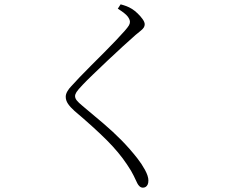

<svg xmlns="http://www.w3.org/2000/svg" viewBox="-20 -808 1040 885"><path d="M523 -768 536 -788Q551 -784 563 -779.5Q575 -775 588 -767Q601 -759 614.5 -746Q628 -733 637.5 -719.5Q647 -706 647 -696Q647 -688 643 -681.5Q639 -675 630 -667.5Q621 -660 605 -647Q581 -626 546 -594Q511 -562 474 -527Q437 -492 406.5 -462.5Q376 -433 361 -417Q339 -394 332.5 -383.5Q326 -373 326 -365Q326 -355 334 -345Q342 -335 359 -321Q412 -277 456.5 -239Q501 -201 539.5 -162Q578 -123 614 -77Q633 -53 648.5 -24.5Q664 4 664 24Q664 36 660.5 43Q657 50 651.5 53.5Q646 57 639 57Q630 57 623.5 51Q617 45 613 37Q606 23 596.5 2.5Q587 -18 566 -49Q529 -105 472 -162Q415 -219 323 -297Q304 -314 293.5 -329.5Q283 -345 283 -362Q283 -374 290.5 -387Q298 -400 308 -410Q323 -427 347.5 -452.5Q372 -478 402 -508Q432 -538 461.5 -567.5Q491 -597 515.5 -623Q540 -649 555 -666Q569 -682 574 -690.5Q579 -699 579 -707Q579 -718 568.5 -732Q558 -746 523 -768Z"/></svg>

Font: Noto Serif HK
Style: Regular
Weight: 200
Designer: Ryoko NISHIZUKA 西塚涼子 (kana & ideographs); Frank Grießhammer (Latin, Greek & Cyrillic); Wenlong ZHANG 张文龙 (bopomofo); San
Foundry: Adobe
Version: Version 2.001;hotconv 1.1.0;makeotfexe 2.6.0